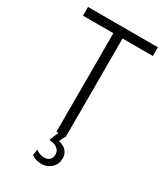

<svg xmlns="http://www.w3.org/2000/svg" viewBox="-219 -793 939 1085"><g transform="rotate(30 251.0 -250.0)"><path d="M221 0H234L209 60C252 62 281 81 281 115C281 145 261 161 233 161C209 161 190 152 178 141L172 180C189 193 211 200 240 200C278 200 327 171 327 114C327 69 300 49 260 38L278 0H281V-643H479V-700H23V-643H221Z"/></g></svg>

Font: Fixel Text Light
Style: Regular
Weight: 300
Width: 4
Designer: AlfaBravo + MacPaw
Foundry: Kyrylo Tkachov, Marchela Mozhyna, Serhii Makarenko, Maria Weinstein, Zakhar Kryvoshyya
Version: Version 1.211